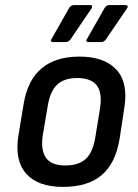

<svg xmlns="http://www.w3.org/2000/svg" viewBox="-20 -722 542 753"><path d="M227 11Q129 11 83 -40.5Q37 -92 52 -189L73 -316Q104 -500 292 -500Q388 -500 435.5 -450Q483 -400 468 -302L449 -177Q433 -81 378.5 -35Q324 11 227 11ZM236 -73Q289 -73 317 -99.5Q345 -126 354 -185L372 -295Q382 -358 359.5 -387Q337 -416 283 -416Q231 -416 203.5 -389.5Q176 -363 167 -305L148 -193Q139 -134 160 -103.5Q181 -73 236 -73ZM326 -557Q321 -557 319 -560.5Q317 -564 321 -569L391 -692Q398 -702 409 -702H472Q479 -702 480.5 -698Q482 -694 478 -689L395 -567Q387 -557 377 -557ZM187 -557Q182 -557 180 -560.5Q178 -564 182 -569L252 -692Q259 -702 270 -702H333Q340 -702 341 -698Q342 -694 339 -689L256 -567Q248 -557 238 -557Z"/></svg>

Font: Sofia Sans Semi Condensed SemiBold
Style: Italic
Weight: 600
Italic angle: -9°
Version: Version 4.100